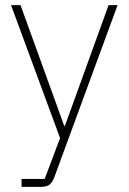

<svg xmlns="http://www.w3.org/2000/svg" viewBox="-20 -528 502 748"><path d="M403 -508H438L190 167Q182 185 171 192.5Q160 200 138 200H64V169H154L214 10L23 -508H60L230 -38H233Z"/></svg>

Font: IBM Plex Sans Thai Looped ExtraLight
Style: Regular
Weight: 200
Designer: Mike Abbink, Paul van der Laan, Pieter van Rosmalen, Ben Mitchell, Mark Frömberg
Foundry: Bold Monday
Version: Version 1.0